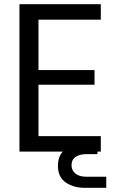

<svg xmlns="http://www.w3.org/2000/svg" viewBox="-20 -725 546 918"><path d="M73 0ZM73 0ZM462 0H73V-705H462V-631H164V-390H432V-320H164V-74H462ZM488 173H384Q332 173 294.5 147.5Q257 122 257 68Q257 14 293 -11.5Q329 -37 377 -37H446V12H392Q362 12 342 25Q322 38 322 65Q322 90 341 105Q360 120 392 120H488Z"/></svg>

Font: Ulagadi Sans
Style: Regular
Weight: 400
Designer: Ninad Kale (Devanagari), Jonny Pinhorn (Latin)
Foundry: Indian Type Foundry
Version: Version 3.01;March 29, 2020;FontCreator 12.0.0.2522 64-bit; 